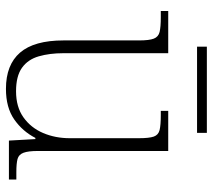

<svg xmlns="http://www.w3.org/2000/svg" viewBox="-55 -651 716 646"><g transform="rotate(90 303.0 -328.0)"><path d="M279 10Q198 10 157 -37.5Q116 -85 116 -184V-438Q116 -472 110 -487.5Q104 -503 87.5 -507Q71 -511 38 -511H17V-536H159V-183Q159 -137 169.5 -100.5Q180 -64 208 -44Q236 -24 287 -24Q340 -24 375 -49Q410 -74 427.5 -115Q445 -156 445 -205V-437Q445 -472 439.5 -487.5Q434 -503 417.5 -507Q401 -511 367 -511H353V-536H488V-97Q488 -65 494 -49Q500 -33 515 -29Q530 -25 559 -25H584V0H453L448 -89H444Q422 -46 382 -18Q342 10 279 10ZM137 -633V-666H427V-633Z"/></g></svg>

Font: Noto Rashi Hebrew ExtraLight
Style: Regular
Weight: 250
Version: Version 1.006